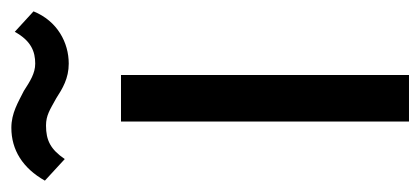

<svg xmlns="http://www.w3.org/2000/svg" viewBox="-258 -519 740 338"><g transform="rotate(-90 112.0 -350.0)"><path d="M67 0H149V-507H67ZM-37 -641 1 -606C18 -631 34 -639 60 -639C78 -639 88 -632 108 -621C125 -610 143 -599 169 -599C206 -599 244 -619 261 -661L225 -694C209 -665 190 -658 169 -658C152 -658 138 -667 121 -678C101 -688 82 -700 56 -700C17 -700 -15 -680 -37 -641Z"/></g></svg>

Font: Vanilla Cream Book
Style: Regular
Weight: 400
Designer: Jeremy Tribby, Jinavaṁso
Foundry: Tribby Type
Version: Version 1.422;Glyphs 3.1.2 (3151)